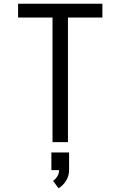

<svg xmlns="http://www.w3.org/2000/svg" viewBox="-20 -755 640 1020"><path d="M259 0V-662H76V-735H524V-662H341V0ZM291 245 262 206Q276 196 285 181Q294 166 294 149H253V55H347V149Q347 164 343 178Q339 192 331.5 204.5Q324 217 313.5 227.5Q303 238 291 245Z"/></svg>

Font: Iosevka SS04 Extended
Style: Regular
Weight: 400
Width: 7
Monospace: yes
Designer: Belleve Invis
Foundry: Belleve Invis
Version: Version 19.0.0; ttfautohint (v1.8.4)